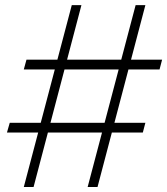

<svg xmlns="http://www.w3.org/2000/svg" viewBox="-20 -748 668 768"><path d="M330.6 0 522.5 -727.5H561.5L370.1 0ZM7.8 -217.8 19 -256.8H561.5L551.3 -217.8ZM75.2 0 267.1 -727.5H305.7L114.3 0ZM75.2 -470.2 85.9 -509.3H628.4L618.2 -470.2Z"/></svg>

Font: Inter 24pt ExtraLight
Style: Italic
Weight: 250
Italic angle: -9.3988°
Version: Version 4.001;git-66647c0bb